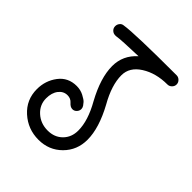

<svg xmlns="http://www.w3.org/2000/svg" viewBox="-187 -772 884 884"><g transform="rotate(45 255.0 -330.0)"><path d="M250 -240Q250 -228 241.5 -219Q233 -210 221 -210Q207 -210 194 -225Q181 -240 160 -240Q134 -240 117 -218Q100 -196 100 -160Q100 -118 132 -89Q164 -60 210 -60Q254 -60 282 -88Q310 -116 310 -160Q310 -224 264 -305Q210 -404 210 -480Q210 -550 264 -598Q155 -595 125 -590H120Q108 -590 99 -598.5Q90 -607 90 -620Q90 -631 97 -640Q104 -649 115 -650Q177 -660 450 -660Q462 -660 471 -651Q480 -642 480 -630Q480 -618 471 -609Q462 -600 450 -600Q376 -600 323 -566.5Q270 -533 270 -480Q270 -416 316 -335Q370 -236 370 -160Q370 -92 324 -46Q278 0 210 0Q141 0 90.5 -45.5Q40 -91 40 -160Q40 -215 72 -257.5Q104 -300 160 -300Q185 -300 206 -289Q227 -278 234 -270Q241 -262 245 -256Q250 -248 250 -240Z"/></g></svg>

Font: Pecita
Style: Book
Weight: 400
Width: 7
Version: Version 4.3